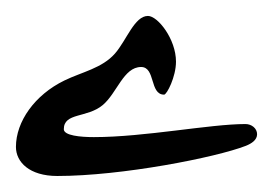

<svg xmlns="http://www.w3.org/2000/svg" viewBox="-20 -252 343 241"><path d="M0 -67.6C0 -99.4 23.6 -132.9 60.9 -151C82.7 -161.6 108.2 -166.4 124.3 -184.8C138.9 -201.5 148.8 -232 165.7 -232C178 -232 200.9 -203 200.9 -174.6C200.9 -155.6 189.4 -133.2 186 -133.2C167.6 -133.2 175.4 -167.9 157.1 -167.9C135 -167.9 126.9 -135 108.8 -120C89.2 -103.7 60.1 -110.9 60.1 -89.8C60.1 -81.8 81.1 -79.9 97.8 -79.9C161.6 -79.9 243.4 -96.3 288.1 -96.3C295.8 -96.3 302.7 -90.9 302.7 -83.5C302.7 -76.3 295.7 -71.8 288.7 -69C251 -54.3 132.5 -31.1 51.9 -31.1C16.9 -31.1 0 -48.6 0 -67.6Z"/></svg>

Font: DigitalKhatt Madina Quranic
Style: Regular
Weight: 400
Designer: Amine Anane
Version: Version 0.1